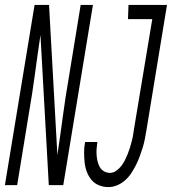

<svg xmlns="http://www.w3.org/2000/svg" viewBox="-54 -755 701 783"><path d="M-34 0 87 -735H146L180 -123Q192 -203 202.5 -282Q213 -361 227 -441L275 -735H325L204 0H145L111 -612Q99 -532 88.5 -453Q78 -374 64 -294L16 0ZM388 8Q368 8 349.5 0.5Q331 -7 319 -21.5Q307 -36 300 -54.5Q293 -73 291 -93.5Q289 -114 289 -134.5Q289 -155 293 -176H343Q341 -162 340 -148.5Q339 -135 340 -122Q341 -109 344 -96.5Q347 -84 353 -73.5Q359 -63 370 -56.5Q381 -50 395 -50Q408 -50 420 -58.5Q432 -67 440.5 -78Q449 -89 455.5 -102Q462 -115 467 -127.5Q472 -140 476 -153Q480 -166 483.5 -179.5Q487 -193 489 -206Q491 -219 493 -232L567 -677H468L470 -735H627L543 -223Q540 -205 536.5 -187Q533 -169 527.5 -151.5Q522 -134 515.5 -116.5Q509 -99 500.5 -82Q492 -65 481.5 -49Q471 -33 456.5 -20Q442 -7 424 0.5Q406 8 388 8Z"/></svg>

Font: Iosevka Light Extended Oblique
Style: Regular
Weight: 300
Width: 7
Italic angle: -9°
Monospace: yes
Designer: Belleve Invis
Foundry: Belleve Invis
Version: Version 32.5.0; ttfautohint (v1.8.4)